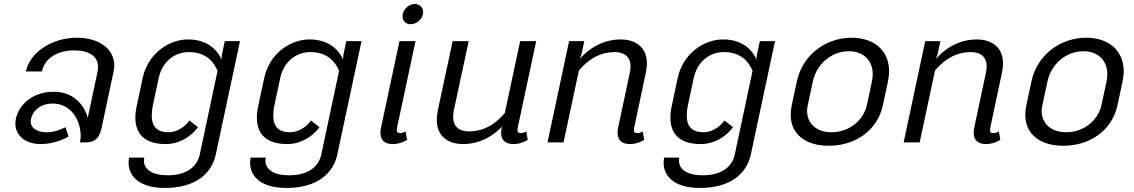

<svg xmlns="http://www.w3.org/2000/svg" viewBox="-20 -703 5598 948"><path d="M375 0H400C459.2 0 473.3 -30 484.2 -83.3L540.8 -350C543.3 -360 544.2 -370.8 544.2 -380C544.2 -460 470.8 -516.7 360 -516.7C235.8 -516.7 128.3 -445 107.5 -350H186.7C200.8 -415 262.5 -454.2 346.7 -454.2C420.8 -454.2 464.2 -424.2 464.2 -372.5C464.2 -365.8 463.3 -358.3 461.7 -350L413.3 -120.8C399.2 -177.5 348.3 -250 245 -250C141.7 -250 73.3 -186.7 58.3 -116.7C56.7 -109.2 55.8 -101.7 55.8 -93.3C55.8 -40 97.5 8.3 181.7 8.3C242.5 8.3 297.5 -15.8 318.3 -29.2L303.3 -75C284.2 -65.8 251.7 -50 210.8 -50C170.8 -50 131.7 -65.8 131.7 -103.3C131.7 -107.5 132.5 -111.7 133.3 -116.7C141.7 -157.5 180.8 -191.7 240.8 -191.7C331.7 -191.7 378.3 -107.5 378.3 -33.3C378.3 -21.7 377.5 -10.8 375 0Z M763.3 -316.7C780.8 -398.3 841.7 -445.8 911.7 -445.8C997.5 -445.8 1035 -398.3 1054.2 -353.3L966.7 58.3C952.5 125.8 895 162.5 807.5 162.5C730 162.5 690.8 132.5 690.8 90.8C690.8 85.8 691.7 80.8 692.5 75H617.5C615.8 83.3 615 92.5 615 101.7C615 162.5 662.5 225 794.2 225C945 225 1025.8 154.2 1045.8 58.3L1165 -500H1090L1077.5 -441.7C1074.2 -429.2 1074.2 -418.3 1074.2 -409.2C1054.2 -452.5 1008.3 -508.3 908.3 -508.3C816.7 -508.3 710.8 -441.7 684.2 -316.7L655.8 -183.3C650.8 -160.8 648.3 -140 648.3 -122.5C648.3 -25 714.2 8.3 798.3 8.3C875.8 8.3 932.5 -40 957.5 -75L915 -108.3C904.2 -90.8 865.8 -50 810.8 -50C759.2 -50 729.2 -75 729.2 -132.5C729.2 -147.5 730.8 -164.2 735 -183.3Z M1363.3 -316.7C1380.8 -398.3 1441.7 -445.8 1511.7 -445.8C1597.5 -445.8 1635 -398.3 1654.2 -353.3L1566.7 58.3C1552.5 125.8 1495 162.5 1407.5 162.5C1330 162.5 1290.8 132.5 1290.8 90.8C1290.8 85.8 1291.7 80.8 1292.5 75H1217.5C1215.8 83.3 1215 92.5 1215 101.7C1215 162.5 1262.5 225 1394.2 225C1545 225 1625.8 154.2 1645.8 58.3L1765 -500H1690L1677.5 -441.7C1674.2 -429.2 1674.2 -418.3 1674.2 -409.2C1654.2 -452.5 1608.3 -508.3 1508.3 -508.3C1416.7 -508.3 1310.8 -441.7 1284.2 -316.7L1255.8 -183.3C1250.8 -160.8 1248.3 -140 1248.3 -122.5C1248.3 -25 1314.2 8.3 1398.3 8.3C1475.8 8.3 1532.5 -40 1557.5 -75L1515 -108.3C1504.2 -90.8 1465.8 -50 1410.8 -50C1359.2 -50 1329.2 -75 1329.2 -132.5C1329.2 -147.5 1330.8 -164.2 1335 -183.3Z M2068.3 -633.3C2069.2 -636.7 2069.2 -640 2069.2 -643.3C2069.2 -665.8 2052.5 -683.3 2028.3 -683.3C2000.8 -683.3 1974.2 -660.8 1968.3 -633.3C1967.5 -630 1967.5 -626.7 1967.5 -622.5C1967.5 -600 1983.3 -583.3 2007.5 -583.3C2035 -583.3 2062.5 -605.8 2068.3 -633.3ZM1990 -12.5 1982.5 -54.2C1976.7 -50.8 1968.3 -45.8 1955.8 -45.8C1943.3 -45.8 1939.2 -50 1939.2 -60.8C1939.2 -65 1940 -69.2 1940.8 -75L2031.7 -500H1952.5L1861.7 -75C1860 -65 1858.3 -56.7 1858.3 -48.3C1858.3 -12.5 1877.5 8.3 1919.2 8.3C1953.3 8.3 1979.2 -5.8 1990 -12.5Z M2585.8 -12.5 2578.3 -54.2C2572.5 -50.8 2564.2 -45.8 2551.7 -45.8C2539.2 -45.8 2535 -50 2535 -60.8C2535 -65 2535.8 -69.2 2536.7 -75L2627.5 -500H2548.3L2472.5 -145C2435 -100.8 2379.2 -54.2 2295 -54.2C2249.2 -54.2 2217.5 -75.8 2217.5 -126.7C2217.5 -136.7 2218.3 -146.7 2220.8 -158.3L2294.2 -500H2215L2141.7 -158.3C2138.3 -140.8 2136.7 -125 2136.7 -110.8C2136.7 -19.2 2206.7 8.3 2265 8.3C2355.8 8.3 2419.2 -36.7 2458.3 -77.5L2457.5 -75C2455.8 -65 2454.2 -56.7 2454.2 -48.3C2454.2 -12.5 2473.3 8.3 2515 8.3C2549.2 8.3 2575 -5.8 2585.8 -12.5Z M3160.8 -12.5 3153.3 -54.2C3147.5 -50.8 3139.2 -45.8 3126.7 -45.8C3114.2 -45.8 3110 -50 3110 -60.8C3110 -65 3110.8 -69.2 3111.7 -75L3168.3 -341.7C3171.7 -359.2 3174.2 -375 3174.2 -389.2C3174.2 -480.8 3104.2 -508.3 3045.8 -508.3C2946.7 -508.3 2879.2 -454.2 2842.5 -411.7C2845.8 -420 2850 -430 2852.5 -441.7L2865 -500H2790L2683.3 0H2762.5L2838.3 -355C2875.8 -399.2 2931.7 -445.8 3015.8 -445.8C3060.8 -445.8 3093.3 -424.2 3093.3 -374.2C3093.3 -365 3091.7 -353.3 3089.2 -341.7L3032.5 -75C3030.8 -65 3029.2 -56.7 3029.2 -48.3C3029.2 -12.5 3048.3 8.3 3090 8.3C3124.2 8.3 3150 -5.8 3160.8 -12.5Z M3405 -316.7C3422.5 -398.3 3483.3 -445.8 3553.3 -445.8C3639.2 -445.8 3676.7 -398.3 3695.8 -353.3L3608.3 58.3C3594.2 125.8 3536.7 162.5 3449.2 162.5C3371.7 162.5 3332.5 132.5 3332.5 90.8C3332.5 85.8 3333.3 80.8 3334.2 75H3259.2C3257.5 83.3 3256.7 92.5 3256.7 101.7C3256.7 162.5 3304.2 225 3435.8 225C3586.7 225 3667.5 154.2 3687.5 58.3L3806.7 -500H3731.7L3719.2 -441.7C3715.8 -429.2 3715.8 -418.3 3715.8 -409.2C3695.8 -452.5 3650 -508.3 3550 -508.3C3458.3 -508.3 3352.5 -441.7 3325.8 -316.7L3297.5 -183.3C3292.5 -160.8 3290 -140 3290 -122.5C3290 -25 3355.8 8.3 3440 8.3C3517.5 8.3 3574.2 -40 3599.2 -75L3556.7 -108.3C3545.8 -90.8 3507.5 -50 3452.5 -50C3400.8 -50 3370.8 -75 3370.8 -132.5C3370.8 -147.5 3372.5 -164.2 3376.7 -183.3Z M4170.8 -450C4243.3 -450 4289.2 -405 4289.2 -335.8C4289.2 -324.2 4287.5 -312.5 4285 -300L4260 -183.3C4244.2 -111.7 4175.8 -50 4085.8 -50C4008.3 -50 3965 -95.8 3965 -155C3965 -164.2 3965.8 -173.3 3968.3 -183.3L3993.3 -300C4011.7 -388.3 4086.7 -450 4170.8 -450ZM4185 -516.7C4056.7 -516.7 3941.7 -431.7 3914.2 -300L3889.2 -183.3C3885.8 -166.7 3884.2 -150.8 3884.2 -135.8C3884.2 -38.3 3960 16.7 4071.7 16.7C4200 16.7 4311.7 -55.8 4339.2 -183.3L4364.2 -300C4367.5 -317.5 4370 -335 4370 -350.8C4370 -453.3 4295.8 -516.7 4185 -516.7Z M4919.2 -12.5 4911.7 -54.2C4905.8 -50.8 4897.5 -45.8 4885 -45.8C4872.5 -45.8 4868.3 -50 4868.3 -60.8C4868.3 -65 4869.2 -69.2 4870 -75L4926.7 -341.7C4930 -359.2 4932.5 -375 4932.5 -389.2C4932.5 -480.8 4862.5 -508.3 4804.2 -508.3C4705 -508.3 4637.5 -454.2 4600.8 -411.7C4604.2 -420 4608.3 -430 4610.8 -441.7L4623.3 -500H4548.3L4441.7 0H4520.8L4596.7 -355C4634.2 -399.2 4690 -445.8 4774.2 -445.8C4819.2 -445.8 4851.7 -424.2 4851.7 -374.2C4851.7 -365 4850 -353.3 4847.5 -341.7L4790.8 -75C4789.2 -65 4787.5 -56.7 4787.5 -48.3C4787.5 -12.5 4806.7 8.3 4848.3 8.3C4882.5 8.3 4908.3 -5.8 4919.2 -12.5Z M5329.2 -450C5401.7 -450 5447.5 -405 5447.5 -335.8C5447.5 -324.2 5445.8 -312.5 5443.3 -300L5418.3 -183.3C5402.5 -111.7 5334.2 -50 5244.2 -50C5166.7 -50 5123.3 -95.8 5123.3 -155C5123.3 -164.2 5124.2 -173.3 5126.7 -183.3L5151.7 -300C5170 -388.3 5245 -450 5329.2 -450ZM5343.3 -516.7C5215 -516.7 5100 -431.7 5072.5 -300L5047.5 -183.3C5044.2 -166.7 5042.5 -150.8 5042.5 -135.8C5042.5 -38.3 5118.3 16.7 5230 16.7C5358.3 16.7 5470 -55.8 5497.5 -183.3L5522.5 -300C5525.8 -317.5 5528.3 -335 5528.3 -350.8C5528.3 -453.3 5454.2 -516.7 5343.3 -516.7Z"/></svg>

Font: BoonHome
Style: Book Oblique
Weight: 400
Italic angle: -12°
Designer: Sungsit Sawaiwan
Foundry: Sungsit Sawaiwan
Version: Version 0.2